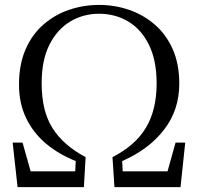

<svg xmlns="http://www.w3.org/2000/svg" viewBox="-20 -765 810 785"><path d="M51.8 0 31.8 -182H72.2L111.7 -41.9L80.6 -64.6H304.5L286.4 -41.7L289.6 -106.5Q221.9 -133.3 169.7 -176.4Q117.6 -219.5 87.7 -280.4Q57.7 -341.3 57.7 -419.1Q57.7 -501.5 84.5 -563Q111.3 -624.5 157.9 -664.9Q204.5 -705.4 263.2 -725.1Q321.9 -744.9 384.8 -744.9Q449.2 -744.9 507.8 -724.7Q566.4 -704.6 612.9 -664.4Q659.4 -624.3 686.2 -563.8Q713 -503.3 713 -422.7Q713 -315.9 651.3 -235.4Q589.6 -154.8 479.6 -106.5L482.8 -42.5L465.6 -64.6H686.7L658.4 -40.9L697.8 -182H737.3L718.1 0H447.9L439.9 -122.6Q534.1 -170.8 577.2 -243.7Q620.4 -316.5 620.4 -424Q620.4 -517.4 589.4 -580.9Q558.4 -644.5 505 -676.7Q451.5 -708.8 384.8 -708.8Q320.2 -708.8 267 -676.9Q213.7 -644.9 182 -581.9Q150.3 -518.8 150.3 -424Q150.3 -311.1 194.8 -241Q239.2 -170.8 330 -122.6L323 0Z"/></svg>

Font: Noto Serif KR
Style: Regular
Weight: 200
Designer: Ryoko NISHIZUKA 西塚涼子 (kana & ideographs); Frank Grießhammer (Latin, Greek & Cyrillic); Wenlong ZHANG 张文龙 (bopomofo); San
Foundry: Adobe
Version: Version 2.001;hotconv 1.1.0;makeotfexe 2.6.0